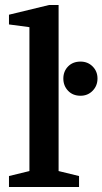

<svg xmlns="http://www.w3.org/2000/svg" viewBox="-20 -750 411 770"><path d="M16 0V-44L98 -64V-641L16 -652V-691L177 -730H215V-64L297 -44V0ZM303 -366Q272 -366 253 -386Q234 -406 234 -435Q234 -464 253 -483.5Q272 -503 303 -503Q332 -503 351.5 -483.5Q371 -464 371 -435Q371 -406 351.5 -386Q332 -366 303 -366Z"/></svg>

Font: Manuale SemiBold
Style: Regular
Weight: 600
Version: Version 1.002